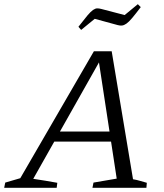

<svg xmlns="http://www.w3.org/2000/svg" viewBox="-37 -898 783 918"><path d="M599 -41Q617 -38 633.5 -33Q650 -28 665 -24L663 0H405L410 -25L521 -44L432 -627L450 -624L122 -43Q151 -39 179.5 -34Q208 -29 237 -24L234 0H-17L-12 -25L60 -46L412 -653H497ZM190 -221 214 -269H530L536 -221ZM351 -755 338 -770Q365 -805 381 -824Q397 -843 408 -850.5Q419 -858 428 -858Q437 -858 448 -855L559 -826L622 -878L636 -864Q611 -831 595 -812Q579 -793 567.5 -785Q556 -777 546.5 -776Q537 -775 526 -778L416 -808Z"/></svg>

Font: Piazzolla Thin Light
Style: Italic
Weight: 300
Italic angle: -11.3°
Version: Version 2.005